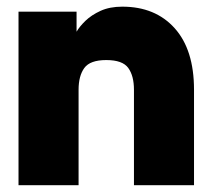

<svg xmlns="http://www.w3.org/2000/svg" viewBox="-20 -542 622 562"><path d="M372.1 0V-279.3Q372.1 -319.8 355.5 -343Q338.9 -366.2 291 -366.2Q243.7 -366.2 226.8 -343Q210 -319.8 210 -279.3V0H34.2V-507.8H204.1V-449.2Q212.9 -464.4 230.2 -481.2Q247.6 -498 274.4 -510.3Q301.3 -522.5 337.9 -522.5Q434.6 -522.5 491.2 -459.5Q547.9 -396.5 547.9 -279.3V0Z"/></svg>

Font: Giphurs Black
Style: Regular
Weight: 900
Version: Version 0.920; ttfautohint (v1.8.4.7-5d5b)